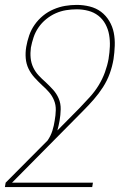

<svg xmlns="http://www.w3.org/2000/svg" viewBox="-40 -548 560 783"><path d="M336 215H-20L-17 197L154 25Q167 6 173.5 -14.5Q180 -35 183 -56H203Q201 -46 199 -36Q197 -26 194 -16L285 -108Q306 -130 326.5 -152.5Q347 -175 362.5 -200.5Q378 -226 388 -253.5Q398 -281 403 -309V-310Q407 -334 408 -358.5Q409 -383 405 -406Q401 -429 390 -449.5Q379 -470 361 -484Q343 -498 320 -504Q297 -510 273 -510Q251 -510 229.5 -506.5Q208 -503 187.5 -494Q167 -485 148.5 -470Q130 -455 117 -436Q104 -417 97 -396Q90 -375 86 -354Q83 -332 85 -311.5Q87 -291 95.5 -273Q104 -255 117.5 -240.5Q131 -226 146 -213L147 -212Q162 -198 176.5 -182Q191 -166 199.5 -146Q208 -126 207.5 -102.5Q207 -79 203 -56H183Q187 -78 187.5 -99Q188 -120 180.5 -138.5Q173 -157 160 -172Q147 -187 132 -200L131 -201Q115 -216 100.5 -232Q86 -248 76.5 -267.5Q67 -287 65 -310Q63 -333 67 -357Q71 -380 79 -403.5Q87 -427 101.5 -447.5Q116 -468 135.5 -484Q155 -500 178.5 -510Q202 -520 225.5 -524Q249 -528 273 -528Q300 -528 326 -521.5Q352 -515 372 -500Q392 -485 405.5 -462.5Q419 -440 424 -414.5Q429 -389 428 -361.5Q427 -334 423 -307Q418 -277 407.5 -248Q397 -219 380 -192.5Q363 -166 342 -142Q321 -118 298 -95L9 197H339Z"/></svg>

Font: Iosevka Term Curly Thin
Style: Italic
Weight: 100
Italic angle: -9°
Designer: Belleve Invis
Foundry: Belleve Invis
Version: Version 32.3.0